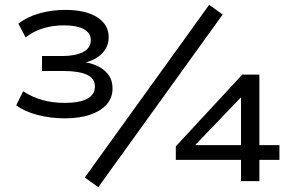

<svg xmlns="http://www.w3.org/2000/svg" viewBox="-20 -750 1215 795"><path d="M248 -260Q189 -260 135.5 -274Q82 -288 47 -314L76 -372Q115 -347 156.5 -335.5Q198 -324 249 -324Q309 -324 341 -341Q373 -358 373 -392Q373 -426 339 -441Q305 -456 244 -456H154V-518H237Q292 -518 324 -534.5Q356 -551 356 -584Q356 -613 327.5 -629Q299 -645 245 -645Q199 -645 159 -633Q119 -621 86 -595L56 -652Q92 -680 142.5 -694.5Q193 -709 250 -709Q335 -709 382.5 -678.5Q430 -648 430 -596Q430 -557 403 -529Q376 -501 328 -490V-493Q365 -487 391.5 -472.5Q418 -458 432 -436Q446 -414 446 -384Q446 -345 421.5 -317.5Q397 -290 353 -275Q309 -260 248 -260ZM387 25 331 -15 846 -730 902 -690ZM978 0V-88H708V-144L983 -441H1054V-149H1137V-88H1054V0ZM978 -149V-367H997L762 -122L761 -149Z"/></svg>

Font: Nunito Sans 10pt Expanded
Style: Regular
Weight: 400
Width: 7
Designer: Vernon Adams
Foundry: Vernon Adams
Version: Version 3.101;gftools[0.9.27]